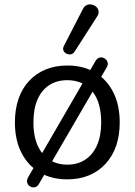

<svg xmlns="http://www.w3.org/2000/svg" viewBox="-20 -785 596 850"><path d="M278 9Q207 9 155 -22Q103 -53 74.5 -109.5Q46 -166 46 -243Q46 -301 62 -347.5Q78 -394 109 -427Q140 -460 182.5 -477.5Q225 -495 278 -495Q349 -495 401 -464Q453 -433 481.5 -376.5Q510 -320 510 -243Q510 -185 494 -139Q478 -93 447 -59.5Q416 -26 373.5 -8.5Q331 9 278 9ZM278 -56Q323 -56 357 -78Q391 -100 409.5 -142Q428 -184 428 -243Q428 -334 387.5 -382Q347 -430 278 -430Q232 -430 198.5 -408.5Q165 -387 146.5 -345.5Q128 -304 128 -243Q128 -153 169 -104.5Q210 -56 278 -56ZM152 30Q145 42 134 44Q123 46 113.5 40.5Q104 35 100.5 24Q97 13 105 -1L404 -517Q412 -529 423 -530.5Q434 -532 443 -526.5Q452 -521 456 -510Q460 -499 452 -486ZM310 -556Q303 -546 293 -544.5Q283 -543 274 -547.5Q265 -552 261 -561Q257 -570 263 -582L347 -745Q354 -759 365 -763Q376 -767 387.5 -764.5Q399 -762 407 -754Q415 -746 416.5 -735Q418 -724 410 -712Z"/></svg>

Font: Nunito ExtraLight
Style: Regular
Weight: 400
Version: Version 3.602